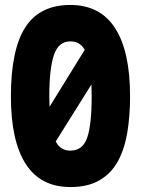

<svg xmlns="http://www.w3.org/2000/svg" viewBox="-20 -745 570 775"><path d="M264 10Q144 10 84 -83Q24 -176 24 -356Q24 -544 82 -634.5Q140 -725 264 -725Q384 -725 444.5 -631.5Q505 -538 505 -356Q505 -278 494 -211Q483 -144 456 -94.5Q429 -45 382 -17.5Q335 10 264 10ZM179 -356Q179 -333 180 -314L322 -544Q303 -578 264 -578Q216 -578 197.5 -522.5Q179 -467 179 -356ZM264 -137Q314 -137 332 -189.5Q350 -242 350 -356Q350 -383 349 -404L205 -174Q224 -137 264 -137Z"/></svg>

Font: Noto Sans Mono Condensed Black
Style: Regular
Weight: 900
Width: 3
Designer: Monotype Design Team
Foundry: Monotype Imaging Inc.
Version: Version 2.014